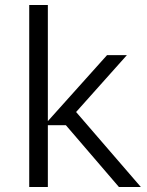

<svg xmlns="http://www.w3.org/2000/svg" viewBox="-20 -750 589 770"><path d="M171.9 0H97.2V-730H171.9V-264.2L409.2 -528.8H488.8L285.2 -300.8L544.9 0H457L244.1 -248H171.9Z"/></svg>

Font: Sora Light
Style: Regular
Weight: 300
Designer: Jonathan Barnbrook, Julián Moncada
Foundry: Barnbrook Fonts
Version: Version 2.000